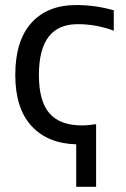

<svg xmlns="http://www.w3.org/2000/svg" viewBox="-20 -555 493 754"><path d="M426.8 -434.6Q354.5 -460.9 284.2 -460Q132.8 -460 132.8 -260.7Q132.8 -157.2 174.3 -109.9Q215.8 -62.5 300.8 -62.5Q327.1 -62.5 357.4 -67.4V178.7H279.3V11.7Q167 8.8 103.5 -60.5Q40 -129.9 40 -260.7Q40 -394.5 103 -464.8Q166 -535.2 279.3 -535.2Q354.5 -535.2 426.8 -514.6Z"/></svg>

Font: Gen Shin Gothic Regular
Style: Regular
Weight: 400
Designer: [Source Han Sans]
Ryoko NISHIZUKA  (kana & ideographs); Paul D. Hunt (Latin, Greek & Cyrillic); Wenlong ZHANG  (bopomofo
Version: Version 1.002.20150607